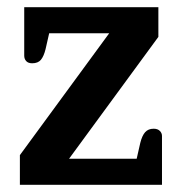

<svg xmlns="http://www.w3.org/2000/svg" viewBox="-20 -511 503 531"><path d="M35 -82 282 -419H116L106 -375Q101 -355 93 -345.5Q85 -336 69 -336Q58 -336 52.5 -342Q47 -348 47 -357V-491H418V-409L171 -72H358L368 -116Q373 -136 381.5 -145.5Q390 -155 405 -155Q416 -155 422 -149Q428 -143 428 -135V0H35Z"/></svg>

Font: Maitree Semibold
Style: Regular
Weight: 600
Designer: CadsonDemak Team
Foundry: CadsonDemak
Version: Version 1.000